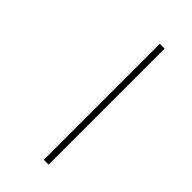

<svg xmlns="http://www.w3.org/2000/svg" viewBox="-200 -675 728 728"><g transform="rotate(45 164.0 -311.0)"><path d="M195 0H221V-622H195Z"/></g></svg>

Font: Noto Sans Gurmukhi SemiCondensed Thin
Style: Regular
Weight: 100
Width: 4
Designer: Jelle Bosma - Monotype Design Team
Foundry: Monotype Imaging Inc.
Version: Version 2.004